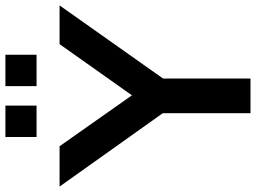

<svg xmlns="http://www.w3.org/2000/svg" viewBox="-164 -807 945 709"><g transform="rotate(-90 308.5 -452.5)"><path d="M245 0V-363L272 -286L-26 -705H123L325 -418H297L500 -705H643L347 -286L373 -363V0ZM345 -790V-905H461V-790ZM157 -790V-905H273V-790Z"/></g></svg>

Font: Nunito Sans 12pt ExtraLight 12pt
Style: Bold
Weight: 700
Version: Version 3.101;gftools[0.9.27]